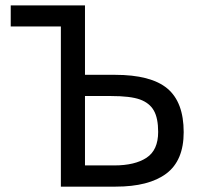

<svg xmlns="http://www.w3.org/2000/svg" viewBox="-20 -696 740 716"><path d="M20 -597.2V-675.8H296.9V-417H408.2Q543 -417 604 -366Q665 -314.9 665 -203.1Q665 -97.2 600.1 -48.6Q535.2 0 411.1 0H207V-597.2ZM296.9 -337.9V-79.1H405.8Q482.9 -79.1 526.4 -107.7Q569.8 -136.2 569.8 -204.1Q569.8 -255.4 553.7 -283.7Q537.6 -312 502 -325Q466.3 -337.9 394 -337.9Z"/></svg>

Font: Lorenzo Sans
Style: Regular
Weight: 400
Foundry: Intel Corporation
Version: Version 1.00; ttfautohint (v1.5)